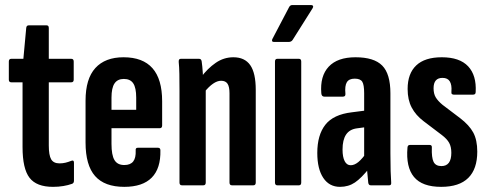

<svg xmlns="http://www.w3.org/2000/svg" viewBox="-20 -720 1900 746"><path d="M186 6Q121.7 6 94.7 -29.3Q67.6 -64.6 67.6 -148.5V-400.2H23.8Q14.3 -400.2 14.3 -410.6V-480.9Q14.3 -491.5 23.8 -491.5H70.8L81.9 -611.5Q82.9 -621.5 91.5 -621.5H161.3Q169.6 -621.5 169.6 -611.1V-491.5H256.9Q266.4 -491.5 266.4 -480.9V-410.6Q266.4 -400.2 256.9 -400.2H169.6V-154.4Q169.6 -116.9 178.8 -101Q188.1 -85.2 211.3 -85.2Q223.5 -85.2 234.3 -87.8Q245.2 -90.4 257.1 -95.2Q267.4 -99.4 267.4 -87.9V-18.1Q267.4 -7.9 259.3 -5.6Q245.1 -0.4 226.2 2.8Q207.3 6 186 6Z M462.9 6Q386.5 6 349.4 -36Q312.4 -78 312.4 -166.4V-329.1Q312.4 -413.7 350.4 -455.6Q388.5 -497.5 460 -497.5Q534.9 -497.5 572.4 -455Q610 -412.6 610 -326.4V-232.5Q610 -221.8 600.3 -221.8H413.2V-161.2Q413.2 -117.2 424.8 -98Q436.4 -78.8 462.9 -78.8Q486.6 -78.8 497.5 -92.6Q508.4 -106.4 507.2 -135.1Q505.9 -145.9 515.1 -145.9H593.9Q603.2 -145.9 603.2 -135.9Q604.8 -65.5 569.5 -29.8Q534.1 6 462.9 6ZM413.2 -293.3H509.2V-340.6Q509.2 -378.8 497.8 -396Q486.4 -413.3 461.2 -413.3Q436.6 -413.3 424.9 -395.7Q413.2 -378.2 413.2 -340.6Z M881.1 0Q871.7 0 871.7 -10.9V-357.4Q871.7 -383 864.1 -394.6Q856.4 -406.2 839.1 -406.2Q824.1 -406.2 807.7 -394.8Q791.2 -383.4 774 -361.9L760.4 -419Q786.7 -454.2 818.1 -475.8Q849.5 -497.5 886.8 -497.5Q930.9 -497.5 952.3 -466.9Q973.7 -436.3 973.7 -370.8V-10.9Q973.7 0 964.4 0ZM686.8 0Q677.4 0 677.4 -10.9V-366.8Q677.4 -404.9 676.9 -432.7Q676.4 -460.6 674.4 -478.9Q673.4 -491.5 682.4 -491.5H753.4Q762.2 -491.5 763.6 -481.3Q766.2 -464.2 767.9 -437.4Q769.6 -410.5 770 -393.6L779.4 -374.7V-10.9Q779.4 0 770.1 0Z M1057.4 0Q1048.4 0 1048.4 -10.9V-480.9Q1048.4 -491.5 1057.4 -491.5H1141.5Q1150.4 -491.5 1150.4 -480.9V-10.9Q1150.4 0 1141.5 0ZM1044.2 -557Q1039 -557 1037.4 -560.3Q1035.8 -563.6 1038.2 -568.3L1103.2 -692.2Q1107.3 -700.4 1115.9 -700.4H1188.9Q1194.3 -700.4 1196.1 -696.8Q1198 -693.2 1194.3 -687.5L1117 -564.9Q1111.9 -557 1101.3 -557Z M1420.5 0Q1412.2 0 1410.8 -10.2Q1408.8 -26.6 1406.8 -52.6Q1404.8 -78.5 1404.4 -97.9L1394.9 -109.5V-358Q1394.9 -390.4 1387.6 -402.4Q1380.2 -414.4 1358.2 -414.4Q1336.1 -414.4 1327.6 -400.5Q1319.1 -386.5 1322.1 -355.4Q1322.9 -344.5 1312.2 -344.5H1240.2Q1229.4 -344.5 1228.4 -357.7Q1223 -424.4 1257.1 -460.9Q1291.3 -497.5 1361.2 -497.5Q1433.1 -497.5 1465 -465.3Q1496.9 -433.2 1496.9 -357.3V-124.7Q1496.9 -81.9 1497.8 -54.9Q1498.6 -27.9 1499.9 -11.9Q1501.3 0 1492.6 0ZM1301.1 6Q1259.3 6 1236.1 -28.8Q1212.8 -63.6 1212.8 -125.7Q1212.8 -195.3 1244 -235.2Q1275.2 -275.2 1347.1 -283.7L1403.3 -290.9L1402.9 -226.2L1367.3 -221.4Q1338.5 -217.8 1324.7 -197.2Q1310.9 -176.7 1310.9 -138.9Q1310.9 -109.8 1319.2 -93.9Q1327.4 -78 1342.5 -78Q1357.1 -78 1372.3 -90.4Q1387.5 -102.7 1409.2 -133.5L1416.5 -68.8Q1384.2 -27.9 1359.1 -11Q1333.9 6 1301.1 6Z M1693.9 6Q1620.4 6 1588.5 -32.4Q1556.6 -70.8 1563.2 -146.5Q1563.9 -156.8 1572.5 -156.8H1649.6Q1658.7 -156.8 1657.9 -146.7Q1656.5 -108.1 1664.5 -91.4Q1672.5 -74.7 1695.1 -74.7Q1733.6 -74.7 1733.6 -126.3Q1733.6 -149.9 1725.1 -165.1Q1716.6 -180.3 1696.6 -195.5L1625.9 -249.1Q1595.3 -272.3 1579.6 -302.2Q1563.8 -332.1 1563.8 -374.3Q1563.8 -434.2 1597.2 -465.8Q1630.6 -497.5 1696.6 -497.5Q1765.9 -497.5 1798.9 -462.3Q1831.8 -427.1 1828.2 -362.7Q1828.2 -352.3 1818.4 -352.3H1742.7Q1738.8 -352.3 1735.9 -354.7Q1733 -357.1 1734 -364.7Q1736 -390 1727.7 -403.7Q1719.5 -417.4 1699.3 -417.4Q1664.6 -417.4 1664.6 -377.1Q1664.6 -355.9 1672.9 -341.9Q1681.3 -327.8 1699.5 -312.7L1767.6 -261.1Q1803.2 -233.9 1818.8 -205Q1834.4 -176 1834.4 -130.8Q1834.4 -63.3 1799.4 -28.7Q1764.5 6 1693.9 6Z"/></svg>

Font: Sofia Sans Extra Condensed
Style: Regular
Weight: 400
Designer: Botio Nikoltchev, Ani Petrova
Foundry: lettersoup
Version: Version 4.101